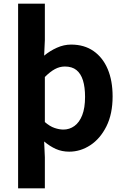

<svg xmlns="http://www.w3.org/2000/svg" viewBox="-20 -818 684 1053"><path d="M79.3 214.9V-797.9H226V-597.9L222.1 -512.8Q253.8 -539.1 292.1 -556.3Q330.4 -573.5 370 -573.5Q442 -573.5 492.9 -538.1Q543.8 -502.6 570.7 -439.1Q597.6 -375.6 597.6 -288.9Q597.6 -192.9 563.6 -125Q529.5 -57.1 475.3 -21.7Q421.2 13.8 359.7 13.8Q319.6 13.8 286.4 -1Q253.2 -15.8 222.1 -42.1L226 44.4V214.9ZM327.6 -107.4Q361 -107.4 388.1 -126.9Q415.2 -146.4 430.9 -186.2Q446.5 -226.1 446.5 -286.6Q446.5 -340.3 434.9 -377.5Q423.2 -414.6 399.1 -433.9Q375.1 -453.2 335.8 -453.2Q307.5 -453.2 281.2 -439Q255 -424.9 226 -395.7V-148.7Q252.7 -125.3 279 -116.3Q305.2 -107.4 327.6 -107.4Z"/></svg>

Font: Noto Sans JP
Style: Regular
Weight: 100
Designer: Ryoko NISHIZUKA 西塚涼子 (kana, bopomofo & ideographs); Paul D. Hunt (Latin, Greek & Cyrillic); Sandoll Communications 산돌커뮤니
Foundry: Adobe
Version: Version 2.004;hotconv 1.0.118;makeotfexe 2.5.65603